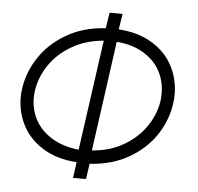

<svg xmlns="http://www.w3.org/2000/svg" viewBox="-53 -778 880 854"><g transform="rotate(5 387.5 -351.0)"><path d="M41 -315Q41 -335 44 -354Q54 -428 98 -494.5Q142 -561 217 -604.5Q292 -648 391 -654L402 -724H460L449 -654Q538 -648 599.5 -610Q661 -572 691.5 -513.5Q722 -455 722 -387Q722 -367 719 -347Q709 -272 665.5 -206Q622 -140 547 -96.5Q472 -53 372 -47L362 22H304L314 -49Q225 -55 163.5 -93Q102 -131 71.5 -189Q41 -247 41 -315ZM101 -347Q99 -327 99 -317Q99 -264 123.5 -219Q148 -174 197 -143.5Q246 -113 318 -105L387 -598Q306 -591 244 -554.5Q182 -518 145.5 -463Q109 -408 101 -347ZM662 -355Q664 -375 664 -386Q664 -440 640 -485.5Q616 -531 566.5 -561.5Q517 -592 445 -598L377 -107Q458 -113 519.5 -149.5Q581 -186 617.5 -240.5Q654 -295 662 -355Z"/></g></svg>

Font: Bellota
Style: Italic
Weight: 400
Italic angle: -7.5°
Designer: Kemie Guaida
Foundry: Kemie Guaida
Version: Version 4.001